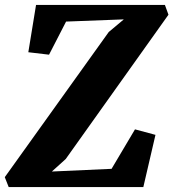

<svg xmlns="http://www.w3.org/2000/svg" viewBox="-38 -763 708 783"><path d="M-2.5 0 -18.5 -40.5 405.5 -632.5 467 -684 231.5 -675 162 -540 77.5 -550 109 -743H634.5L649 -703L230 -114.5L173.5 -63.5L417 -74.5L512.5 -235.5L596 -213L546.5 0Z"/></svg>

Font: Merriweather 28pt Black
Style: Italic
Weight: 900
Italic angle: -7.8°
Version: Version 2.101